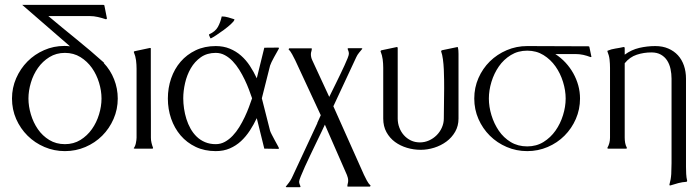

<svg xmlns="http://www.w3.org/2000/svg" viewBox="-20 -617 2905 797"><path d="M270.5 -424.8 72.3 -596.7H409.7L413.1 -595.2L423.8 -541L422.9 -538.1L419.4 -537.1Q403.3 -542.5 386.5 -546.4Q369.6 -550.3 352.5 -550.3H180.7Q238.8 -501.5 297.4 -454.1Q356 -406.7 412.6 -356H410.2Q438.5 -326.2 453.6 -287.8Q468.8 -249.5 468.8 -208Q468.8 -163.1 451.4 -123.3Q434.1 -83.5 404.3 -53.7Q374.5 -23.9 334.5 -6.8Q294.4 10.3 249.5 10.3Q204.6 10.3 164.6 -6.8Q124.5 -23.9 94.5 -53.7Q64.5 -83.5 47.1 -123Q29.8 -162.6 29.8 -208Q29.8 -252.4 47.1 -292.2Q64.5 -332 94 -361.8Q123.5 -391.6 163.1 -408.9Q202.6 -426.3 247.1 -426.3Q258.8 -426.3 270.5 -424.8ZM249.5 -397.5Q213.4 -397.5 185.1 -379.9Q156.7 -362.3 137.5 -335Q118.2 -307.6 108.2 -273.9Q98.1 -240.2 98.1 -208Q98.1 -175.8 108.2 -142.1Q118.2 -108.4 137.2 -80.8Q156.2 -53.2 184.6 -35.9Q212.9 -18.6 249.5 -18.6Q285.6 -18.6 314 -36.1Q342.3 -53.7 361.6 -81.1Q380.9 -108.4 391.1 -142.1Q401.4 -175.8 401.4 -208Q401.4 -240.2 391.1 -273.9Q380.9 -307.6 361.6 -335Q342.3 -362.3 314 -379.9Q285.6 -397.5 249.5 -397.5Z M615.2 -3.9V-1Q614.7 -1 613.8 -0.5Q612.8 0 612.3 0H538.1L534.7 -2Q537.6 -4.4 540 -10Q542.5 -15.6 543.9 -22.2Q545.4 -28.8 546.1 -35.2Q546.9 -41.5 546.9 -45.4V-331.5Q546.9 -349.1 544.7 -366.7Q542.5 -384.3 535.6 -400.4V-402.3L538.1 -404.3L602.5 -418L606 -417Q606 -416.5 606 -401.4Q606 -386.2 606 -361.6Q606 -336.9 606 -305.4Q606 -273.9 606 -240.2Q606 -206.5 606.2 -173.8Q606.4 -141.1 606.4 -114.3Q606.4 -87.4 606.4 -68.8Q606.4 -50.3 606.4 -45.4Q606.4 -34.7 608.9 -24.2Q611.3 -13.7 615.2 -3.9Z M1077.1 -418.9Q1091.3 -418.9 1106 -419.2Q1120.6 -419.4 1134.8 -419.4Q1138.7 -419.4 1137.7 -415.5Q1134.8 -410.2 1129.2 -400.1Q1123.5 -390.1 1117.7 -379.6Q1111.8 -369.1 1107.2 -359.4Q1102.5 -349.6 1101.1 -344.7L1066.9 -209L1101.1 -74.2Q1102.5 -69.3 1108.4 -57.9Q1114.3 -46.4 1120.8 -34.4Q1127.4 -22.5 1132.6 -12.9Q1137.7 -3.4 1137.7 -2.9Q1137.7 -1 1137.5 0Q1137.2 1 1134.8 1Q1120.6 1 1106 0.5Q1091.3 0 1077.1 0L1045.9 -126.5Q1033.2 -99.6 1017.1 -75Q1001 -50.3 980.5 -31.2Q960 -12.2 934.1 -1Q908.2 10.3 875.5 10.3Q829.1 10.3 792.2 -7.3Q755.4 -24.9 729.7 -54.9Q704.1 -85 690.4 -124.5Q676.8 -164.1 676.8 -208Q676.8 -252 690.4 -291.5Q704.1 -331.1 729.7 -360.8Q755.4 -390.6 792.2 -408.2Q829.1 -425.8 875.5 -425.8Q907.7 -425.8 933.8 -415Q960 -404.3 980.7 -386Q1001.5 -367.7 1017.3 -343.5Q1033.2 -319.3 1045.9 -292ZM875.5 -18.6Q896 -18.6 913.6 -28.3Q931.2 -38.1 946 -53.7Q960.9 -69.3 973.4 -89.6Q985.8 -109.9 995.8 -131.1Q1005.9 -152.3 1013.4 -172.6Q1021 -192.9 1026.4 -209Q1021 -225.1 1013.4 -245.1Q1005.9 -265.1 995.8 -286.1Q985.8 -307.1 973.4 -327.1Q960.9 -347.2 946 -362.8Q931.2 -378.4 913.6 -387.9Q896 -397.5 875.5 -397.5Q839.4 -397.5 813.7 -379.4Q788.1 -361.3 772 -333.5Q755.9 -305.7 748.3 -272.5Q740.7 -239.3 740.7 -209Q740.7 -188.5 743.9 -166.5Q747.1 -144.5 753.7 -123.3Q760.3 -102.1 771 -83Q781.7 -64 796.6 -49.6Q811.5 -35.2 831.3 -26.9Q851.1 -18.6 875.5 -18.6ZM849.1 -475.1Q873.5 -485.8 884.3 -504.9Q895 -523.9 900.4 -548.8Q914.1 -548.8 927 -544.9Q939.9 -541 952.6 -537.1L953.1 -535.2Q951.2 -528.3 938.2 -516.6Q925.3 -504.9 909.2 -492.9Q893.1 -481 877.7 -470.9Q862.3 -460.9 855 -457.5L853 -459L847.7 -471.2V-473.1Z M1166 158.2Q1172.9 149.9 1179.4 141.1Q1186 132.3 1190.9 122.6L1297.4 -106L1296.9 -106.4L1311.5 -138.7L1205.6 -366.7Q1200.2 -377.4 1193.1 -390.9Q1186 -404.3 1177.7 -412.6L1180.7 -416.5H1272L1274.4 -415.5Q1274.4 -409.7 1272.5 -403.8Q1270.5 -397.9 1270.5 -392.1Q1270.5 -379.4 1275.9 -367.7L1346.7 -214.8Q1350.1 -221.7 1357.4 -236.6Q1364.7 -251.5 1373.8 -269.8Q1382.8 -288.1 1392.3 -307.9Q1401.9 -327.6 1409.9 -345.2Q1418 -362.8 1423.1 -375.7Q1428.2 -388.7 1428.2 -393.6Q1428.2 -398.9 1426.8 -403.6Q1425.3 -408.2 1423.3 -413.1V-416Q1423.8 -416 1424.8 -416.5Q1425.8 -417 1426.3 -417H1481L1484.4 -415Q1477.5 -406.7 1470.5 -398.2Q1463.4 -389.6 1459 -379.9L1363.8 -175.8L1490.7 108.4Q1496.1 119.6 1502.9 132.6Q1509.8 145.5 1518.6 153.8L1515.6 157.7H1423.8L1421.9 156.7Q1421.9 150.9 1423.6 145Q1425.3 139.2 1425.3 133.3Q1425.3 126.5 1423.8 120.8Q1422.4 115.2 1419.9 108.9L1328.6 -99.6Q1324.7 -90.8 1315.2 -71Q1305.7 -51.3 1293.9 -26.9Q1282.2 -2.4 1269.3 24.4Q1256.3 51.3 1245.8 74.7Q1235.4 98.1 1228.5 115Q1221.7 131.8 1221.7 136.7Q1221.7 142.1 1223.4 146.7Q1225.1 151.4 1227.1 156.2V159.2Q1226.6 159.2 1225.6 159.7Q1224.6 160.2 1224.1 160.2H1168.9Z M1880.4 -420.9Q1882.3 -414.1 1882.8 -407Q1883.3 -399.9 1883.3 -393.1V-125Q1883.3 -94.2 1869.4 -70.1Q1855.5 -45.9 1833 -29.3Q1810.5 -12.7 1782.5 -3.9Q1754.4 4.9 1726.6 4.9Q1697.3 4.9 1669.4 -3.4Q1641.6 -11.7 1619.6 -27.8Q1597.7 -43.9 1584.2 -68.4Q1570.8 -92.8 1570.8 -125V-335.4Q1570.8 -353 1568.6 -370.4Q1566.4 -387.7 1559.6 -404.3L1560.5 -406.2L1563 -408.2L1627.9 -421.9Q1629.9 -420.9 1630.9 -418.9V-125Q1630.9 -105.5 1637.7 -87.4Q1644.5 -69.3 1656.7 -55.7Q1668.9 -42 1685.8 -33.9Q1702.6 -25.9 1723.1 -25.9Q1742.7 -25.9 1760.7 -33.9Q1778.8 -42 1792.5 -55.7Q1806.2 -69.3 1814.2 -87.4Q1822.3 -105.5 1822.3 -125Q1822.3 -156.2 1823 -187.5Q1823.7 -218.8 1823.7 -250Q1823.7 -264.6 1823.5 -285.6Q1823.2 -306.6 1822.3 -328.6Q1821.3 -350.6 1818.6 -370.8Q1815.9 -391.1 1811 -404.3Q1811.5 -406.2 1813.5 -408.2L1879.4 -421.9Z M2168.5 -425.8Q2232.4 -425.8 2295.7 -425.3Q2358.9 -424.8 2422.9 -424.8L2426.3 -423.3L2435.1 -380.9L2431.6 -379.9Q2417 -385.7 2401.4 -389.2Q2385.7 -392.6 2370.1 -392.6H2285.2Q2308.6 -377.4 2327.4 -357.2Q2346.2 -336.9 2359.6 -313Q2373 -289.1 2380.4 -262.5Q2387.7 -235.8 2387.7 -208Q2387.7 -163.1 2370.4 -123.3Q2353 -83.5 2323.2 -53.7Q2293.5 -23.9 2253.4 -6.8Q2213.4 10.3 2168.5 10.3Q2123.5 10.3 2083.5 -6.8Q2043.5 -23.9 2013.4 -53.7Q1983.4 -83.5 1966.1 -123Q1948.7 -162.6 1948.7 -208Q1948.7 -253.4 1966.1 -293Q1983.4 -332.5 2013.4 -362.1Q2043.5 -391.6 2083.5 -408.7Q2123.5 -425.8 2168.5 -425.8ZM2168.5 -406.7Q2130.4 -406.7 2100.6 -388.4Q2070.8 -370.1 2050.8 -341.3Q2030.8 -312.5 2020 -277.1Q2009.3 -241.7 2009.3 -208Q2009.3 -174.3 2020 -138.9Q2030.8 -103.5 2050.5 -74.5Q2070.3 -45.4 2100.1 -27.3Q2129.9 -9.3 2168.5 -9.3Q2206.5 -9.3 2236.1 -27.6Q2265.6 -45.9 2285.9 -74.7Q2306.2 -103.5 2317.1 -138.9Q2328.1 -174.3 2328.1 -208Q2328.1 -241.7 2317.1 -277.1Q2306.2 -312.5 2285.9 -341.3Q2265.6 -370.1 2236.1 -388.4Q2206.5 -406.7 2168.5 -406.7Z M2573.2 -45.4Q2573.2 -34.7 2575 -24.2Q2576.7 -13.7 2582 -3.9V-1Q2581.5 -1 2580.6 -0.5Q2579.6 0 2579.1 0H2504.4Q2503.9 0 2502.9 -0.5Q2502 -1 2501.5 -1V-3.9Q2512.2 -22.5 2512.2 -45.4V-335.4Q2512.2 -352.5 2510.3 -369.9Q2508.3 -387.2 2501.5 -403.3V-406.2Q2517.6 -413.1 2534.7 -415.5Q2551.8 -418 2568.8 -421.9L2571.8 -420.9L2573.2 -418.9V-390.1Q2601.1 -410.6 2633.8 -418.2Q2666.5 -425.8 2700.2 -425.8Q2730.5 -425.8 2754.2 -415.5Q2777.8 -405.3 2794.2 -387.5Q2810.5 -369.6 2819.1 -344.7Q2827.6 -319.8 2827.6 -290.5V75.7Q2827.6 90.3 2828.4 105Q2829.1 119.6 2832.5 133.8L2831.5 136.2L2829.6 137.7Q2812.5 138.7 2795.7 143.1Q2778.8 147.5 2762.7 152.8L2759.3 152.3L2758.8 149.4Q2765.1 127.4 2766.4 105.2Q2767.6 83 2767.6 60.5V-290.5Q2767.6 -311 2763.4 -330.6Q2759.3 -350.1 2749.5 -365.5Q2739.7 -380.9 2723.6 -390.1Q2707.5 -399.4 2684.1 -399.4Q2652.3 -399.4 2623.3 -389.9Q2594.2 -380.4 2573.2 -354.5Z"/></svg>

Font: CAT Linz
Style: Regular
Weight: 400
Designer: Peter Wiegel
Foundry: Peter Wiegel
Version: Version 1.08